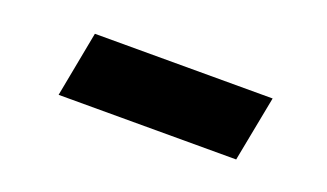

<svg xmlns="http://www.w3.org/2000/svg" viewBox="-32 -488 666 391"><g transform="rotate(20 301.0 -293.0)"><path d="M99.6 -221.7H484.4L511.7 -363.8H126.5Z"/></g></svg>

Font: Hack
Style: Bold Oblique
Weight: 700
Italic angle: -12°
Monospace: yes
Designer: Christopher Simpkins
Foundry: Christopher Simpkins
Version: Version 2.010